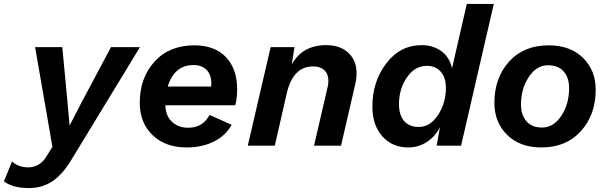

<svg xmlns="http://www.w3.org/2000/svg" viewBox="-114 -739 3084 974"><path d="M33 215Q-50 215 -94 181L-53 80Q-20 110 29 110Q88 110 122 54L152 6L64 -500H202L228 -225L239 -102L300 -220L449 -500H596L254 62Q206 144 153.5 179.5Q101 215 33 215Z M1089 -286Q1089 -238 1079 -205H725Q726 -152 758 -121.5Q790 -91 841 -91Q915 -91 949 -156L1061 -106Q1032 -52 972 -21.5Q912 9 833 9Q725 9 660 -53.5Q595 -116 595 -217Q595 -344 670 -426.5Q745 -509 872 -509Q975 -509 1032 -449.5Q1089 -390 1089 -286ZM868 -409Q770 -409 737 -300H957Q958 -306 958 -316Q958 -360 934 -384.5Q910 -409 868 -409Z M1541 -510Q1625 -510 1667 -456Q1709 -402 1688 -311L1616 0H1479L1548 -297Q1559 -346 1539 -374Q1519 -402 1474 -402Q1373 -402 1341 -267L1280 0H1143L1259 -500H1380L1366 -412Q1420 -510 1541 -510Z M1957 9Q1876 9 1825.5 -47.5Q1775 -104 1775 -199Q1775 -325 1845.5 -417.5Q1916 -510 2025 -510Q2083 -510 2125 -479.5Q2167 -449 2179 -392L2254 -719H2391L2225 0H2101L2118 -94Q2094 -46 2051 -18.5Q2008 9 1957 9ZM2011 -95Q2068 -95 2108 -155.5Q2148 -216 2148 -294Q2148 -345 2122 -375Q2096 -405 2052 -405Q1990 -405 1950 -346Q1910 -287 1910 -211Q1910 -155 1936 -125Q1962 -95 2011 -95Z M2633 9Q2523 9 2458.5 -55Q2394 -119 2394 -217Q2394 -344 2468.5 -426.5Q2543 -509 2669 -509Q2779 -509 2843.5 -445.5Q2908 -382 2908 -284Q2908 -157 2833 -74Q2758 9 2633 9ZM2636 -92Q2694 -92 2733.5 -151.5Q2773 -211 2773 -292Q2773 -345 2745.5 -376.5Q2718 -408 2666 -408Q2608 -408 2568.5 -348.5Q2529 -289 2529 -209Q2529 -156 2556.5 -124Q2584 -92 2636 -92Z"/></svg>

Font: Elaine Sans SemiBold
Style: Italic
Weight: 600
Italic angle: -13°
Designer: Wei Huang
Foundry: Wei Huang
Version: Version 2.001;December 24, 2019;FontCreator 12.0.0.2547 64-b